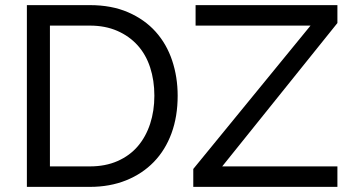

<svg xmlns="http://www.w3.org/2000/svg" viewBox="-20 -730 1374 750"><path d="M85 0V-710H331Q416 -710 480.5 -682Q545 -654 588 -606Q631 -558 652.5 -493.5Q674 -429 674 -356Q674 -275 650 -209.5Q626 -144 581 -97.5Q536 -51 472.5 -25.5Q409 0 331 0ZM583 -356Q583 -416 566.5 -466.5Q550 -517 517.5 -553Q485 -589 438 -609.5Q391 -630 331 -630H175V-80H331Q392 -80 439.5 -101Q487 -122 518.5 -159Q550 -196 566.5 -246.5Q583 -297 583 -356ZM735 -70 1193 -630H744V-710H1298V-640L848 -80H1298V0H735Z"/></svg>

Font: Raleway Medium Alt1
Style: Regular
Weight: 500
Designer: Matt McInerney, Pablo Impallari, Rodrigo Fuenzalida
Foundry: Matt McInerney, Pablo Impallari, Rodrigo Fuenzalida
Version: Version 3.000g; ttfautohint (v1.5) -l 8 -r 28 -G 28 -x 14 -D